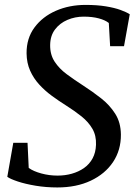

<svg xmlns="http://www.w3.org/2000/svg" viewBox="-20 -772 572 802"><path d="M219.5 11Q172.5 11 129 3.8Q85.5 -3.5 54 -14Q22.5 -24.5 10.5 -33.5L35.5 -175.5H95L100 -70.5Q119.5 -56.5 152.5 -47.5Q185.5 -38.5 220.5 -38.5Q252 -38.5 280.2 -46.5Q308.5 -54.5 331 -70.2Q353.5 -86 366.8 -110.5Q380 -135 381 -167.5Q382.5 -205.5 366 -234Q349.5 -262.5 320.5 -285.8Q291.5 -309 255 -332Q225.5 -350.5 196.5 -371.8Q167.5 -393 143.8 -419Q120 -445 105.8 -477Q91.5 -509 91 -549Q90.5 -612 124 -657.2Q157.5 -702.5 213.5 -727Q269.5 -751.5 337.5 -751.5Q385.5 -751.5 422 -745.5Q458.5 -739.5 483.2 -730.5Q508 -721.5 522 -712.5L498 -579H440L434.5 -676Q419.5 -688 392.8 -695.2Q366 -702.5 329.5 -702.5Q293.5 -702.5 261.8 -689Q230 -675.5 210 -649.2Q190 -623 189.5 -584Q189 -544 208 -514.8Q227 -485.5 258.8 -462Q290.5 -438.5 328.5 -414Q366.5 -389.5 402.2 -361.5Q438 -333.5 461.2 -297Q484.5 -260.5 485 -210Q485.5 -145 452.2 -95.2Q419 -45.5 359 -17.2Q299 11 219.5 11Z"/></svg>

Font: Merriweather 28pt
Style: Italic
Weight: 400
Italic angle: -7.8°
Version: Version 2.101